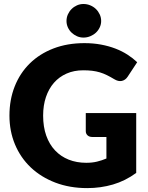

<svg xmlns="http://www.w3.org/2000/svg" viewBox="-20 -958 762 986"><path d="M679.5 -70Q623.5 -29 560.2 -10.5Q497 8 428 8Q338 8 264.2 -20.2Q190.5 -48.5 138 -98.2Q85.5 -148 57 -216.2Q28.5 -284.5 28.5 -364.5Q28.5 -446 55.5 -514.2Q82.5 -582.5 132.8 -632Q183 -681.5 254.2 -709Q325.5 -736.5 413.5 -736.5Q459 -736.5 499 -729Q539 -721.5 572.8 -708.5Q606.5 -695.5 634.5 -677.5Q662.5 -659.5 684.5 -638.5L635.5 -564Q624 -546.5 605.8 -542.5Q587.5 -538.5 566.5 -551.5Q546.5 -563.5 528.8 -572.2Q511 -581 492.5 -586.5Q474 -592 453.5 -594.5Q433 -597 407.5 -597Q360 -597 322 -580.2Q284 -563.5 257.2 -533Q230.5 -502.5 216 -459.8Q201.5 -417 201.5 -364.5Q201.5 -306.5 217.5 -261.5Q233.5 -216.5 262.8 -185.5Q292 -154.5 332.8 -138.2Q373.5 -122 423 -122Q453.5 -122 478.2 -128Q503 -134 526.5 -144V-254.5H454.5Q438.5 -254.5 429.5 -263Q420.5 -271.5 420.5 -284.5V-377.5H679.5ZM499.5 -850Q499.5 -833 492.2 -817.5Q485 -802 472.8 -790.5Q460.5 -779 443.8 -772Q427 -765 408.5 -765Q391 -765 375.2 -772Q359.5 -779 347.5 -790.5Q335.5 -802 328.5 -817.5Q321.5 -833 321.5 -850Q321.5 -868 328.5 -883.8Q335.5 -899.5 347.5 -911.5Q359.5 -923.5 375.2 -930.5Q391 -937.5 408.5 -937.5Q427 -937.5 443.8 -930.5Q460.5 -923.5 472.8 -911.5Q485 -899.5 492.2 -883.8Q499.5 -868 499.5 -850Z"/></svg>

Font: Lato Black
Style: Regular
Weight: 900
Designer: Lukasz Dziedzic
Foundry: tyPoland Lukasz Dziedzic
Version: Version 2.007; 2014-02-27